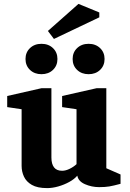

<svg xmlns="http://www.w3.org/2000/svg" viewBox="-20 -956 668 986"><path d="M222 10Q172 10 143.5 -6.5Q115 -23 103 -49Q91 -75 91 -104V-395L17 -406V-463L193 -503H244V-147Q244 -114 257.5 -96.5Q271 -79 299 -79Q317 -79 337.5 -89Q358 -99 373 -113V-395L299 -406V-463L476 -503H526V-92L599 -60V-12Q562 -2 541 1.5Q520 5 489 5Q451 5 416.5 -10Q382 -25 377 -54Q362 -36 335.5 -21.5Q309 -7 279 1.5Q249 10 222 10ZM435 -575Q399 -575 376 -597Q353 -619 353 -653Q353 -687 376 -709Q399 -731 435 -731Q471 -731 494 -709Q517 -687 517 -653Q517 -619 494 -597Q471 -575 435 -575ZM193 -575Q157 -575 134 -597Q111 -619 111 -653Q111 -687 134 -709Q157 -731 193 -731Q229 -731 252 -709Q275 -687 275 -653Q275 -619 252 -597Q229 -575 193 -575ZM257 -756 226 -797 383 -936 490 -892V-867Z"/></svg>

Font: Manuale ExtraBold
Style: Regular
Weight: 800
Version: Version 1.002